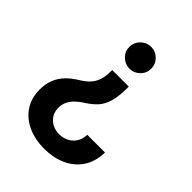

<svg xmlns="http://www.w3.org/2000/svg" viewBox="-212 -660 968 968"><g transform="rotate(45 272.0 -175.5)"><path d="M355.1 -326.3V-317.1Q354.8 -253.2 342.9 -215Q331 -176.8 308.9 -153.8Q286.9 -130.7 255.3 -110.8Q234 -97.3 216.6 -81.1Q199.2 -65 189.3 -44.9Q179.3 -24.9 179.3 0Q179.3 28.1 192.5 48.8Q205.6 69.6 227.8 80.8Q250 92 277.3 92Q302.6 92 325.1 81.1Q347.7 70.3 362.6 48.5Q377.5 26.6 378.9 -6.4H505.3Q503.6 61.1 472.5 106.4Q441.4 151.6 390.1 174.4Q338.8 197.1 276.6 197.1Q208.8 197.1 157.1 173.3Q105.5 149.5 76.5 105.6Q47.6 61.8 47.6 2.1Q47.6 -39.1 60.5 -70.8Q73.5 -102.6 97.3 -127.5Q121.1 -152.3 153.8 -171.9Q182.9 -189.6 201 -208.8Q219.1 -228 227.8 -253.7Q236.5 -279.5 236.9 -317.1V-326.3ZM293.3 -547.9Q325.3 -547.9 348.4 -525Q371.4 -502.1 371.4 -469.8Q371.4 -437.9 348.4 -415.1Q325.3 -392.4 293.3 -392.4Q261.7 -392.4 238.5 -415.1Q215.2 -437.9 215.2 -469.8Q215.2 -491.5 226 -509.2Q236.9 -527 254.6 -537.5Q272.4 -547.9 293.3 -547.9Z"/></g></svg>

Font: InterMG SemiBold
Style: Regular
Weight: 600
Designer: Rasmus Andersson
Foundry: rsms
Version: Version 3.019;December 26, 2023;FontCreator 15.0.0.2955 64-b